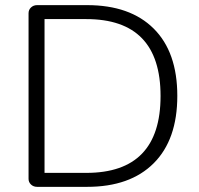

<svg xmlns="http://www.w3.org/2000/svg" viewBox="-20 -725 771 745"><path d="M314.9 -54.2Q603 -54.2 603 -352.5Q603 -650.9 314.9 -650.9H152.8V-54.2ZM90.8 -30.8V-673.8Q90.8 -687 100.3 -696Q109.9 -705.1 124 -705.1H317.9Q484.9 -705.1 576.4 -614Q668 -522.9 668 -353Q668 -183.1 576.4 -91.6Q484.9 0 317.9 0H124Q109.9 0 100.3 -9Q90.8 -18.1 90.8 -30.8Z"/></svg>

Font: Nunito-Light
Style: Regular
Weight: 300
Designer: Vernon Adams
Foundry: newtypography
Version: Version 3.000